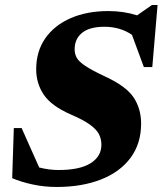

<svg xmlns="http://www.w3.org/2000/svg" viewBox="-20 -729 647 764"><path d="M541.5 -237Q541.5 -157.5 499.5 -101Q457.5 -44.5 381.8 -14.8Q306 15 205 15Q156.5 15 110.8 5.2Q65 -4.5 28.5 -20L35 -219.5H66L136 -62.5Q175 -52.5 213.5 -52.5Q297.5 -52.5 340.5 -79.5Q383.5 -106.5 383.5 -153Q383.5 -175.5 374 -194.5Q364.5 -213.5 338.2 -232.8Q312 -252 260.5 -274Q183.5 -308 153.8 -352.8Q124 -397.5 124 -453Q124 -525 160.5 -577Q197 -629 261.8 -657Q326.5 -685 411 -685Q471.5 -685 525.5 -668L584.5 -709H607L586 -462H552.5L505 -590.5Q458 -622.5 395.5 -622.5Q336.5 -622.5 306.8 -598.5Q277 -574.5 277 -532.5Q277 -515 285 -499.8Q293 -484.5 319.5 -466.8Q346 -449 400.5 -423.5Q482.5 -385.5 512 -340.8Q541.5 -296 541.5 -237Z"/></svg>

Font: Newsreader 16pt ExtraBold
Style: Italic
Weight: 800
Italic angle: -17°
Designer: Hugues Gentile
Foundry: Production Type
Version: Version 1.003; ttfautohint (v1.8.3)